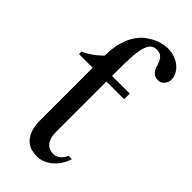

<svg xmlns="http://www.w3.org/2000/svg" viewBox="-230 -743 805 805"><g transform="rotate(45 173.0 -340.5)"><path d="M348.1 -610.8Q348.1 -604.5 345.5 -597.4Q342.8 -590.3 337.9 -584.2Q333 -578.1 326.2 -574.2Q319.3 -570.3 311 -570.3Q294.4 -570.3 285.4 -576.9Q276.4 -583.5 271.2 -593.3Q266.1 -603 262.9 -614.3Q259.8 -625.5 254.6 -635.3Q249.5 -645 240.7 -651.6Q231.9 -658.2 215.8 -658.2Q198.2 -658.2 187.5 -647.9Q176.8 -637.7 170.7 -616Q164.6 -594.2 162.6 -560.5Q160.6 -526.9 160.6 -479.5V-447.3H265.6V-414.1H160.6V-115.7Q160.6 -93.8 165.5 -79.6Q170.4 -65.4 178.2 -57.1Q186 -48.8 195.6 -45.4Q205.1 -42 214.8 -41.5Q232.9 -40.5 246.8 -51.5Q260.7 -62.5 269 -81.5H288.6Q280.8 -56.6 267.8 -38.6Q254.9 -20.5 239.7 -8.8Q224.6 2.9 208.3 8.8Q191.9 14.6 177.2 14.6Q161.1 14.6 143.8 10.3Q126.5 5.9 112.1 -7.1Q97.7 -20 88.4 -43.2Q79.1 -66.4 79.1 -104V-414.1H-2V-429.2Q6.3 -432.1 17.1 -438.2Q27.8 -444.3 39.1 -452.1Q50.3 -460 60.8 -469Q71.3 -478 79.1 -486.8Q79.1 -534.2 89.4 -567.9Q99.6 -601.6 115.7 -624.8Q131.8 -647.9 151.4 -661.6Q170.9 -675.3 189.5 -682.9Q208 -690.4 223.4 -692.6Q238.8 -694.8 246.1 -694.8Q267.6 -694.8 286.1 -688Q304.7 -681.2 318.6 -669.7Q332.5 -658.2 340.3 -642.8Q348.1 -627.4 348.1 -610.8Z"/></g></svg>

Font: Doulos SIL Compact
Style: Regular
Weight: 400
Designer: Walt Agee, Victor Gaultney, Peter Martin, Debbi Hosken
Foundry: SIL International
Version: Version 4.110; 2011; Maintenance release ; LnSpcTght